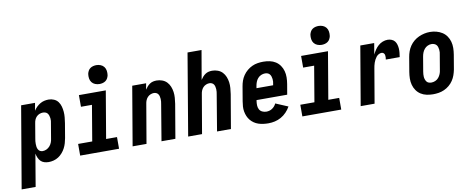

<svg xmlns="http://www.w3.org/2000/svg" viewBox="-112 -1131 4188 1702"><g transform="rotate(-10 1982.5 -280.0)"><path d="M-35 205 90 -530H215L203 -461Q214 -479 229 -493.5Q244 -508 261.5 -518.5Q279 -529 298.5 -533.5Q318 -538 338 -538Q363 -538 386 -528Q409 -518 423 -499Q437 -480 443.5 -456.5Q450 -433 452 -408Q454 -383 451.5 -357.5Q449 -332 445 -306L423 -176Q419 -154 412.5 -131.5Q406 -109 395 -88Q384 -67 368 -48.5Q352 -30 332 -17Q312 -4 289 2Q266 8 244 8Q223 8 204 2Q185 -4 172 -17.5Q159 -31 151.5 -49Q144 -67 140 -86L91 205ZM208 -97Q226 -97 243 -105Q260 -113 272.5 -127.5Q285 -142 291.5 -159Q298 -176 300 -194L322 -324Q325 -336 326 -348.5Q327 -361 325.5 -372.5Q324 -384 320.5 -395.5Q317 -407 310 -416Q303 -425 291.5 -429Q280 -433 268 -433Q253 -433 237.5 -427Q222 -421 210.5 -409Q199 -397 193 -382Q187 -367 185 -351L163 -221Q160 -208 159 -195Q158 -182 158 -169Q158 -156 160 -143.5Q162 -131 168 -120Q174 -109 184.5 -103Q195 -97 208 -97Z M528 0V-105H655L709 -425H610V-530H852L780 -105H878V0ZM808 -595Q787 -595 768.5 -602.5Q750 -610 738.5 -625Q727 -640 724 -660Q721 -680 724 -701Q727 -715 734 -728Q741 -741 753 -749.5Q765 -758 779.5 -761.5Q794 -765 808 -765Q828 -765 846.5 -757.5Q865 -750 876.5 -735Q888 -720 891 -700Q894 -680 891 -659Q888 -645 881 -632Q874 -619 862 -610.5Q850 -602 835.5 -598.5Q821 -595 808 -595Z M1000 0 1090 -530H1215L1205 -474Q1214 -488 1225 -500.5Q1236 -513 1249.5 -522Q1263 -531 1278.5 -534.5Q1294 -538 1310 -538Q1336 -538 1360.5 -529Q1385 -520 1402 -502Q1419 -484 1428.5 -460.5Q1438 -437 1441.5 -411.5Q1445 -386 1443 -359.5Q1441 -333 1437 -306L1385 0H1260L1314 -324Q1316 -335 1317.5 -347Q1319 -359 1318 -371Q1317 -383 1314.5 -394Q1312 -405 1306 -414Q1300 -423 1289.5 -428Q1279 -433 1267 -433Q1252 -433 1236.5 -426.5Q1221 -420 1210 -408Q1199 -396 1193 -381Q1187 -366 1185 -351L1125 0Z M1500 0 1624 -735H1750L1705 -474Q1714 -488 1725 -500.5Q1736 -513 1749.5 -522Q1763 -531 1778.5 -534.5Q1794 -538 1810 -538Q1836 -538 1860.5 -529Q1885 -520 1902 -502Q1919 -484 1928.5 -460.5Q1938 -437 1941.5 -411.5Q1945 -386 1943 -359.5Q1941 -333 1937 -306L1885 0H1760L1814 -324Q1816 -335 1817.5 -347Q1819 -359 1818 -371Q1817 -383 1814.5 -394Q1812 -405 1806 -414Q1800 -423 1789.5 -428Q1779 -433 1767 -433Q1752 -433 1736.5 -426.5Q1721 -420 1710 -408Q1699 -396 1693 -381Q1687 -366 1685 -351L1625 0Z M2222 8Q2199 8 2176 5Q2153 2 2132 -5Q2111 -12 2093 -24.5Q2075 -37 2061.5 -53.5Q2048 -70 2039.5 -90Q2031 -110 2027 -132.5Q2023 -155 2024.5 -178Q2026 -201 2030 -224L2052 -354Q2056 -379 2064.5 -403.5Q2073 -428 2088.5 -450.5Q2104 -473 2125 -490.5Q2146 -508 2170 -519Q2194 -530 2219.5 -534Q2245 -538 2270 -538Q2300 -538 2328.5 -532Q2357 -526 2380.5 -511Q2404 -496 2420 -473Q2436 -450 2443.5 -422.5Q2451 -395 2450.5 -365.5Q2450 -336 2445 -306L2429 -213H2153L2152 -206Q2149 -187 2149.5 -167Q2150 -147 2158.5 -130.5Q2167 -114 2184.5 -105.5Q2202 -97 2222 -97Q2235 -97 2248.5 -100.5Q2262 -104 2274 -112Q2286 -120 2295.5 -131Q2305 -142 2311 -155L2422 -108Q2407 -81 2385 -58Q2363 -35 2336 -20Q2309 -5 2280 1.5Q2251 8 2222 8ZM2321 -317 2322 -324Q2325 -336 2326 -348.5Q2327 -361 2325.5 -372.5Q2324 -384 2320.5 -395.5Q2317 -407 2309.5 -416Q2302 -425 2291 -429Q2280 -433 2268 -433Q2250 -433 2232.5 -425.5Q2215 -418 2202.5 -403.5Q2190 -389 2183.5 -371.5Q2177 -354 2174 -336L2171 -317Z M2528 0V-105H2655L2709 -425H2610V-530H2852L2780 -105H2878V0ZM2808 -595Q2787 -595 2768.5 -602.5Q2750 -610 2738.5 -625Q2727 -640 2724 -660Q2721 -680 2724 -701Q2727 -715 2734 -728Q2741 -741 2753 -749.5Q2765 -758 2779.5 -761.5Q2794 -765 2808 -765Q2828 -765 2846.5 -757.5Q2865 -750 2876.5 -735Q2888 -720 2891 -700Q2894 -680 2891 -659Q2888 -645 2881 -632Q2874 -619 2862 -610.5Q2850 -602 2835.5 -598.5Q2821 -595 2808 -595Z M3053 0 3143 -530H3268L3251 -429Q3261 -450 3274 -469.5Q3287 -489 3305 -505Q3323 -521 3345 -529.5Q3367 -538 3390 -538Q3408 -538 3425.5 -531Q3443 -524 3453.5 -510.5Q3464 -497 3469 -479Q3474 -461 3475 -443Q3476 -425 3474 -405.5Q3472 -386 3469 -368H3344Q3346 -378 3346.5 -388.5Q3347 -399 3345 -409Q3343 -419 3335.5 -426Q3328 -433 3317 -433Q3304 -433 3291 -426Q3278 -419 3269 -407.5Q3260 -396 3253.5 -383.5Q3247 -371 3242.5 -358Q3238 -345 3235 -331.5Q3232 -318 3230 -305L3178 0Z M3704 8Q3675 8 3646.5 2Q3618 -4 3594.5 -19Q3571 -34 3555 -57Q3539 -80 3531.5 -107.5Q3524 -135 3524.5 -164.5Q3525 -194 3530 -224L3552 -354Q3556 -379 3565 -404Q3574 -429 3589 -451Q3604 -473 3625 -490.5Q3646 -508 3670.5 -519Q3695 -530 3720 -535.5Q3745 -541 3771 -541Q3801 -541 3829 -533.5Q3857 -526 3880.5 -511Q3904 -496 3920 -473Q3936 -450 3943.5 -422.5Q3951 -395 3950.5 -365.5Q3950 -336 3945 -306L3923 -176Q3918 -151 3909.5 -126.5Q3901 -102 3886 -79.5Q3871 -57 3850 -39.5Q3829 -22 3804.5 -11Q3780 0 3754.5 4Q3729 8 3704 8ZM3707 -97Q3725 -97 3742.5 -104.5Q3760 -112 3772 -126.5Q3784 -141 3791 -158.5Q3798 -176 3800 -194L3822 -324Q3825 -336 3826 -348.5Q3827 -361 3825.5 -373Q3824 -385 3820.5 -396.5Q3817 -408 3809 -416.5Q3801 -425 3789.5 -429Q3778 -433 3766 -433Q3748 -433 3731 -425Q3714 -417 3702 -402.5Q3690 -388 3683.5 -371Q3677 -354 3674 -336L3652 -206Q3650 -194 3649 -181.5Q3648 -169 3649 -157.5Q3650 -146 3654 -134.5Q3658 -123 3665 -114Q3672 -105 3683.5 -101Q3695 -97 3707 -97Z"/></g></svg>

Font: iosevka_custom_sans_ss08 XBd
Style: Italic
Weight: 800
Italic angle: -10°
Designer: Belleve Invis
Foundry: Belleve Invis
Version: Version 10.3.0; ttfautohint (v1.8.3)